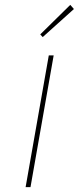

<svg xmlns="http://www.w3.org/2000/svg" viewBox="-20 -767 323 787"><path d="M200 -540 105 0H85L180 -540ZM283 -730 155 -615 145 -626 268 -747Z"/></svg>

Font: Fz Poppins Thin
Style: Italic
Weight: 100
Italic angle: -10°
Designer: Ninad Kale (Devanagari), Jonny Pinhorn (Latin)
Foundry: Indian Type Foundry
Version: Vit hóa bi Vntype.Com & FontZin.Com